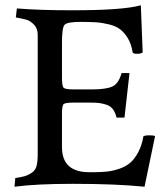

<svg xmlns="http://www.w3.org/2000/svg" viewBox="-20 -700 633 728"><path d="M123 -568Q123 -592 109 -606.5Q95 -621 81 -625Q67 -629 40 -634L44 -668Q128 -661 254 -661Q447 -661 514 -680L521 -501Q514 -496 500 -496Q486 -496 483 -501Q478 -533 465 -554.5Q452 -576 436 -588.5Q420 -601 393.5 -607.5Q367 -614 343.5 -615.5Q320 -617 284 -617Q234 -617 224.5 -605.5Q215 -594 215 -539V-405Q215 -373 221.5 -367Q228 -361 260 -361H329Q382 -361 406 -372Q430 -383 441 -423H471L452 -254H422Q417 -274 408 -286Q399 -298 383.5 -303Q368 -308 355 -309.5Q342 -311 319 -311H260Q228 -311 221.5 -305.5Q215 -300 215 -268V-142Q215 -47 319 -47H332Q363 -47 386 -49.5Q409 -52 433.5 -60.5Q458 -69 474.5 -83.5Q491 -98 504.5 -123.5Q518 -149 524 -184Q532 -187 546 -187Q562 -187 568 -184L528 8Q420 -3 256 -3Q118 -3 35 8L38 -25Q64 -29 75.5 -32.5Q87 -36 100.5 -45Q114 -54 118.5 -70.5Q123 -87 123 -115Z"/></svg>

Font: Darwin Serif Regular ALPHA
Style: Regular
Weight: 400
Designer: Emily de Oliveira Santos
Version: Version 0.1